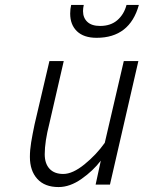

<svg xmlns="http://www.w3.org/2000/svg" viewBox="-20 -747 582 777"><path d="M101 -112Q101 -140 106 -170.5Q111 -201 120 -244L180 -500H238L180 -248Q161 -174 161 -123Q161 -85 180.5 -64Q200 -43 236 -43Q274 -43 322 -82Q370 -121 404 -169L481 -500H540L425 0H367L388 -97Q357 -56 310 -23Q263 10 217 10Q161 10 131 -23Q101 -56 101 -112ZM264 -692Q264 -711 268 -727H319Q316 -714 316 -702Q316 -675 333.5 -658.5Q351 -642 385 -642Q428 -642 455 -665.5Q482 -689 492 -727H542Q505 -594 371 -594Q319 -594 291.5 -620.5Q264 -647 264 -692Z"/></svg>

Font: Cairo Light
Style: Italic
Weight: 300
Italic angle: -13°
Designer: Mohamed Gaber, Accademia di Belle Arti di Urbino and others
Foundry: Kief Type Foundry, Accademia di Belle Arti di Urbino and others
Version: Version 3.011